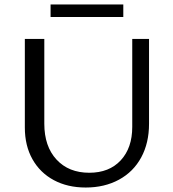

<svg xmlns="http://www.w3.org/2000/svg" viewBox="-20 -832 774 858"><path d="M206 -812H531V-756H206ZM91 -262V-658H178V-279Q178 -178 232.5 -119Q287 -60 379 -60Q468 -60 519.5 -115.5Q571 -171 571 -265V-658H646V-279Q646 -193 611 -128.5Q576 -64 511.5 -29Q447 6 363 6Q282 6 220.5 -27Q159 -60 125 -120.5Q91 -181 91 -262Z"/></svg>

Font: Ysabeau SC Medium
Style: Regular
Weight: 500
Designer: Christian Thalmann (Catharsis Fonts)
Version: Version 0.003